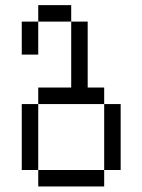

<svg xmlns="http://www.w3.org/2000/svg" viewBox="-20 -582 540 728"><path d="M125 62.5V125H375V62.5ZM125 62.5Q125 62.5 125 -187.5H62.5Q62.5 -187.5 62.5 62.5ZM375 62.5H437.5Q437.5 62.5 437.5 -187.5H375Q375 -187.5 375 62.5ZM125 -187.5H375V-250H312.5Q312.5 -250 312.5 -500H250Q250 -500 250 -250H125ZM62.5 -500Q62.5 -500 62.5 -375H125Q125 -375 125 -500ZM125 -500H250V-562.5H125Z"/></svg>

Font: BFUnifontExMono
Style: Regular
Weight: 500
Version: Version 15.0.06